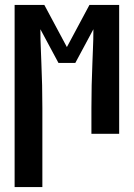

<svg xmlns="http://www.w3.org/2000/svg" viewBox="-20 -540 540 775"><path d="M39 215V-520H159L250 -350L341 -520H461V0H349V-104Q349 -150 350 -195.5Q351 -241 353 -286L355 -338Q356 -359 356.5 -380Q357 -401 357 -422L284 -286H216L143 -422Q143 -401 143.5 -380Q144 -359 145 -338L147 -286Q149 -241 150 -195.5Q151 -150 151 -104V215Z"/></svg>

Font: Iosevka Custom
Style: Bold
Weight: 700
Monospace: yes
Designer: Belleve Invis
Foundry: Belleve Invis
Version: Version 30.3.3; ttfautohint (v1.8.3)